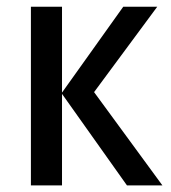

<svg xmlns="http://www.w3.org/2000/svg" viewBox="-20 -559 515 579"><path d="M351.6 -538.6H454.1L263.7 -281.2L469.7 0H362.8L167 -275.9V0H73.2V-538.6H167V-279.8Z"/></svg>

Font: Open Sans SemiCondensed Medium
Style: Regular
Weight: 500
Width: 4
Designer: Monotype Design Team
Foundry: Monotype Imaging Inc.
Version: Version 3.000